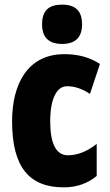

<svg xmlns="http://www.w3.org/2000/svg" viewBox="-20 -796 473 826"><path d="M247 -776C187 -776 161 -748 161 -691C161 -635 190 -607 247 -607C304 -607 333 -635 333 -691C333 -747 307 -776 247 -776ZM254 10C309 10 356 -6 396 -39V-177C356 -145 314 -128 272 -128C222 -128 196 -177 196 -274C196 -371 224 -425 268 -425C302 -425 334 -414 367 -392L410 -521C366 -549 318 -563 257 -563C99 -563 32 -435 32 -274C32 -78 105 10 254 10Z"/></svg>

Font: Noto Sans Lao ExtraCondensed Black
Style: Regular
Weight: 900
Width: 2
Designer: Monotype Design Team
Foundry: Monotype Imaging Inc.
Version: Version 2.003